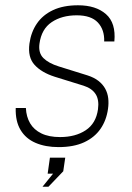

<svg xmlns="http://www.w3.org/2000/svg" viewBox="-20 -547 498 727"><path d="M202 10Q152 10 114.8 -6Q77.5 -22 57.8 -55Q38 -88 39.5 -138H78Q79.5 -105 94 -80.2Q108.5 -55.5 136.8 -41.8Q165 -28 207.5 -28Q265.5 -28 304.5 -53.8Q343.5 -79.5 351 -133Q356 -169 342 -190.8Q328 -212.5 296.5 -222.5L187 -256.5Q137 -272.5 110.8 -301.5Q84.5 -330.5 91.5 -382Q97.5 -425.5 119.8 -458Q142 -490.5 181 -508.8Q220 -527 275.5 -527Q343 -527 381.2 -493.5Q419.5 -460 413 -390H374.5Q376 -434.5 350.5 -461.8Q325 -489 270.5 -489Q214 -489 175.5 -463Q137 -437 129.5 -382Q124.5 -347 144.2 -327.2Q164 -307.5 202.5 -295.5L311.5 -261.5Q336.5 -253.5 353 -240.5Q369.5 -227.5 378.5 -211Q387.5 -194.5 389.8 -175Q392 -155.5 389 -135Q383 -91.5 360.5 -59Q338 -26.5 298.5 -8.2Q259 10 202 10ZM141 160 181 110.5H160.5L169 50H227L219.5 101.5L163.5 160Z"/></svg>

Font: Public Sans Thin Thin
Style: Italic
Weight: 250
Italic angle: -8°
Version: Version 2.001